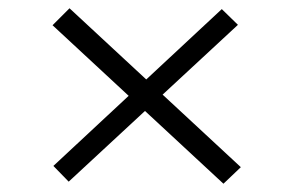

<svg xmlns="http://www.w3.org/2000/svg" viewBox="-20 -507 699 464"><path d="M520 -63 107 -446 148 -487 562 -103ZM146 -68 109 -106 516 -485 555 -447Z"/></svg>

Font: Lexend Peta ExtraLight
Style: Regular
Weight: 250
Version: Version 1.007